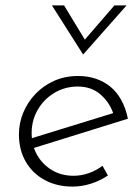

<svg xmlns="http://www.w3.org/2000/svg" viewBox="-20 -683 504 710"><path d="M252 -33Q281 -33 309 -43Q337 -53 359 -70L379 -34Q351 -15 317 -4Q283 7 248 7Q190 7 145 -17.5Q100 -42 75 -85.5Q50 -129 50 -186Q50 -228 66 -266.5Q82 -305 111 -335.5Q140 -366 180 -384Q220 -402 269 -402Q304 -402 334 -392Q364 -382 388 -362.5Q412 -343 428.5 -313Q445 -283 453 -244L96 -133L88 -169L419 -271L401 -257Q388 -301 353.5 -332Q319 -363 268 -363Q220 -363 181 -339.5Q142 -316 119.5 -277Q97 -238 97 -191Q97 -146 117 -110.5Q137 -75 172 -54Q207 -33 252 -33ZM217 -663 300 -526 283 -524 403 -663H448L288 -482H287L172 -663Z"/></svg>

Font: Josefin Sans Thin Light
Style: Italic
Weight: 300
Italic angle: -7°
Version: Version 2.000